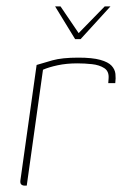

<svg xmlns="http://www.w3.org/2000/svg" viewBox="-20 -583 387 603"><path d="M153 -563H170L227 -479L309 -563H327L233 -460H216ZM64 0H58Q51 0 47 -3.5Q43 -7 44 -16L95 -379Q114 -385 144.5 -393.5Q175 -402 226 -402Q270 -402 295 -395Q320 -388 330.5 -376.5Q341 -365 342.5 -351Q344 -337 342 -322H320L321 -336Q323 -359 307.5 -369Q292 -379 269 -381.5Q246 -384 223 -384Q189 -384 161 -378Q133 -372 115 -364Z"/></svg>

Font: Genos Thin
Style: Italic
Weight: 100
Italic angle: -8°
Designer: Robert E. Leuschke
Foundry: Robert E. Leuschke
Version: Version 1.010